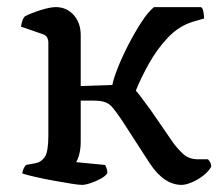

<svg xmlns="http://www.w3.org/2000/svg" viewBox="-20 -520 624 540"><path d="M210 0Q202 0 180 -3.5Q158 -7 130.5 -12Q103 -17 79 -22.5Q55 -28 43 -32Q43 -39 46.5 -46Q50 -53 53 -56L80 -61Q96 -64 106 -78.5Q116 -93 116 -139V-400Q116 -408 112.5 -414.5Q109 -421 100 -424L39 -445Q41 -457 43.5 -463.5Q46 -470 50 -474Q67 -483 94 -491.5Q121 -500 137 -500Q167 -500 187 -478Q207 -456 207 -421V-278L296 -281Q299 -298 311 -328.5Q323 -359 340.5 -393Q358 -427 377 -456.5Q396 -486 413 -500H545Q550 -498 552 -487.5Q554 -477 554 -468L523 -459Q483 -447 452 -414Q421 -381 398.5 -340.5Q376 -300 362 -265Q366 -261 374 -250.5Q382 -240 390 -229Q398 -218 402 -213L466 -120Q478 -103 494.5 -87.5Q511 -72 537 -72H565Q568 -69 571 -63.5Q574 -58 574 -51Q567 -38 551.5 -26Q536 -14 519 -7Q502 0 491 0Q441 0 401 -61L322 -183Q307 -205 297.5 -216.5Q288 -228 276 -232.5Q264 -237 243 -237H207V-122Q207 -102 203 -86.5Q199 -71 194 -64L276 -56Q278 -52 280 -46Q282 -40 282 -33Q277 -25 263.5 -17.5Q250 -10 235 -5Q220 0 210 0Z"/></svg>

Font: Texturina
Style: Regular
Weight: 400
Designer: Guillermo Torres Carreño
Foundry: Omnibus-Type
Version: Version 1.002; ttfautohint (v1.8.3)